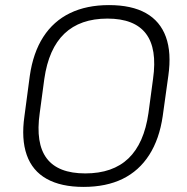

<svg xmlns="http://www.w3.org/2000/svg" viewBox="-20 -727 735 754"><path d="M308 7Q220 7 163.5 -24.5Q107 -56 85 -118.5Q63 -181 76 -271L97 -429Q110 -520 150 -582Q190 -644 255 -675.5Q320 -707 408 -707Q497 -707 553 -675.5Q609 -644 631.5 -582Q654 -520 641 -429L619 -271Q606 -181 566 -118.5Q526 -56 461.5 -24.5Q397 7 308 7ZM315 -46Q423 -46 484.5 -105Q546 -164 563 -283L581 -417Q598 -536 553 -595Q508 -654 402 -654Q295 -654 233 -595Q171 -536 154 -417L136 -283Q119 -164 163.5 -105Q208 -46 315 -46Z"/></svg>

Font: Pathway Extreme 8pt Thin 12pt
Style: Italic
Weight: 100
Italic angle: -8°
Version: Version 1.001;gftools[0.9.26]